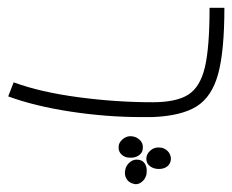

<svg xmlns="http://www.w3.org/2000/svg" viewBox="-20 -300 595 492"><path d="M555 -280Q555 -169 539 -110.5Q523 -52 484 -27.5Q445 -3 371 0H341Q253 0 161 -14Q69 -28 1 -53L15 -89Q83 -64 180 -51Q277 -38 371 -38Q432 -38 462.5 -57.5Q493 -77 505 -127.5Q517 -178 517 -280ZM314 49Q303 49 293.5 57.5Q284 66 284 76Q283 88 291.5 96Q300 104 312 104Q326 105 336 98Q346 91 346 79Q347 66 337 57.5Q327 49 314 49ZM388 78Q375 77 365 86Q355 95 355 107Q355 119 364.5 126Q374 133 387 133Q400 133 408.5 126.5Q417 120 418 108Q418 95 409 86.5Q400 78 388 78ZM302 131Q300 139 300 142Q300 152 305 159.5Q310 167 319 170Q325 172 328 172Q336 172 343.5 166Q351 160 354 151Q356 147 356 137Q356 125 349.5 117Q343 109 330 109Q321 109 313 115.5Q305 122 302 131Z"/></svg>

Font: Vibes
Style: Regular
Weight: 400
Designer: AbdElmomen Kadhim
Version: Version 1.100